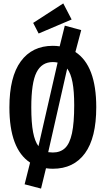

<svg xmlns="http://www.w3.org/2000/svg" viewBox="-20 -973 618 1123"><path d="M543 -346Q543 -167 477 -76.5Q411 14 289 14Q269 14 249 11L220 130L124 105L156 -22Q35 -102 35 -345Q35 -523 101.5 -614Q168 -705 289 -705Q310 -705 329 -702L359 -823L455 -797L421 -669Q543 -589 543 -346ZM163 -345Q163 -255 173.5 -200Q184 -145 205 -118L317 -607Q304 -610 289 -610Q224 -610 193.5 -549.5Q163 -489 163 -345ZM373 -572 262 -83Q278 -81 289 -81Q333 -81 360.5 -107Q388 -133 401 -193.5Q414 -254 414 -358Q414 -440 404 -492Q394 -544 373 -572ZM350 -953 399 -859 206 -777 174 -839Z"/></svg>

Font: Fira Sans Extra Condensed Medium
Style: Regular
Weight: 500
Width: 1
Designer: Carrois Corporate & Edenspiekermann AG
Foundry: Carrois Corporate GbR & Edenspiekermann AG
Version: Version 4.203